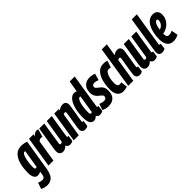

<svg xmlns="http://www.w3.org/2000/svg" viewBox="118 -1857 3195 3195"><g transform="rotate(-45 1715.0 -260.0)"><path d="M-24 190 13 80Q31 88 57 94Q83 100 99 100Q121 100 138 83Q155 66 161 19L167 -28Q149 -17 131 -12Q113 -7 99 -7Q52 -7 30.5 -48Q9 -89 9 -154Q9 -272 34.5 -362Q60 -452 112.5 -503Q165 -554 245 -554Q279 -554 313 -547.5Q347 -541 367 -532L278 18Q261 124 216 172Q171 220 95 220Q72 220 40 212.5Q8 205 -24 190ZM233 -442Q223 -446 217 -446Q198 -446 183 -420.5Q168 -395 157 -353.5Q146 -312 140 -262Q134 -212 134 -161Q134 -117 159 -117Q172 -117 182 -125Z M530 -544 524 -503Q546 -529 566 -541.5Q586 -554 605 -554Q615 -554 624.5 -552.5Q634 -551 644 -546L604 -408Q596 -411 586.5 -412.5Q577 -414 571 -414Q557 -414 544.5 -408.5Q532 -403 517 -390L454 0H337L423 -544Z M675 10Q635 10 614 -14Q593 -38 593 -74Q593 -102 601.5 -157Q610 -212 625.5 -305.5Q641 -399 664 -544H782Q765 -434 753 -359Q741 -284 733 -231.5Q725 -179 718 -136Q717 -124 722.5 -116.5Q728 -109 739 -109Q755 -109 773 -123L841 -544H958Q939 -425 926.5 -349Q914 -273 907.5 -229Q901 -185 897.5 -164.5Q894 -144 893.5 -137.5Q893 -131 893 -129Q893 -112 906 -112Q914 -112 922 -115L908 -11Q896 -1 877 4.5Q858 10 842 10Q815 10 796.5 -3.5Q778 -17 771 -38Q746 -13 724 -1.5Q702 10 675 10Z M1017 -544H1124L1120 -514Q1147 -537 1173 -545.5Q1199 -554 1223 -554Q1261 -554 1280 -531.5Q1299 -509 1299 -470Q1299 -463 1295 -436.5Q1291 -410 1285 -372.5Q1279 -335 1272 -294Q1265 -253 1259 -216Q1253 -179 1249 -155Q1245 -131 1245 -127Q1245 -113 1261 -113Q1263 -113 1266.5 -113.5Q1270 -114 1275 -115L1260 -10Q1248 0 1230.5 5Q1213 10 1196 10Q1160 10 1140 -12Q1120 -34 1120 -62Q1120 -76 1125.5 -113Q1131 -150 1138.5 -197Q1146 -244 1154 -290Q1162 -336 1167 -369Q1172 -402 1172 -410Q1172 -420 1167.5 -426.5Q1163 -433 1151 -433Q1134 -433 1118 -420L1050 0H931Z M1545 10Q1520 10 1504.5 0.5Q1489 -9 1478 -29Q1464 -14 1445 -2Q1426 10 1402 10Q1306 10 1306 -159Q1306 -275 1331 -364.5Q1356 -454 1398 -504Q1440 -554 1492 -554Q1519 -554 1543 -540L1576 -740H1694Q1686 -691 1676 -628Q1666 -565 1655.5 -497.5Q1645 -430 1634.5 -365.5Q1624 -301 1616 -248Q1608 -195 1603 -162.5Q1598 -130 1598 -126Q1598 -112 1611 -112Q1618 -112 1627 -115L1613 -10Q1601 0 1582 5Q1563 10 1545 10ZM1454 -112Q1467 -112 1477 -121L1527 -437Q1518 -440 1511 -440Q1493 -440 1477.5 -415.5Q1462 -391 1451 -350Q1440 -309 1434.5 -259Q1429 -209 1429 -158Q1429 -138 1435 -125Q1441 -112 1454 -112Z M1625 -19 1662 -128Q1681 -118 1707 -112Q1733 -106 1755 -106Q1783 -106 1797 -121.5Q1811 -137 1811 -157Q1811 -176 1798 -189.5Q1785 -203 1765.5 -217Q1746 -231 1726.5 -250.5Q1707 -270 1694 -299Q1681 -328 1681 -373Q1681 -421 1699.5 -462Q1718 -503 1756.5 -528.5Q1795 -554 1856 -554Q1890 -554 1919.5 -547.5Q1949 -541 1966 -531L1933 -416Q1913 -424 1890.5 -429.5Q1868 -435 1849 -435Q1823 -435 1809.5 -422.5Q1796 -410 1796 -389Q1796 -370 1809 -356.5Q1822 -343 1841.5 -329.5Q1861 -316 1880.5 -297.5Q1900 -279 1913 -250.5Q1926 -222 1926 -178Q1926 -86 1879 -38Q1832 10 1753 10Q1710 10 1680 2.5Q1650 -5 1625 -19Z M2094 10Q2027 10 1990.5 -36.5Q1954 -83 1954 -165Q1954 -276 1979 -364Q2004 -452 2054 -503Q2104 -554 2180 -554Q2231 -554 2266 -540L2224 -419Q2202 -427 2178 -427Q2148 -427 2126 -394Q2104 -361 2091.5 -309Q2079 -257 2079 -200Q2079 -163 2090.5 -140Q2102 -117 2129 -117Q2152 -117 2174 -121L2188 -7Q2170 0 2144 5Q2118 10 2094 10Z M2529 -127Q2529 -113 2544 -113Q2547 -113 2550.5 -113.5Q2554 -114 2558 -115L2544 -10Q2514 10 2480 10Q2444 10 2423.5 -12Q2403 -34 2403 -65Q2403 -75 2406.5 -102.5Q2410 -130 2416 -167.5Q2422 -205 2428.5 -245Q2435 -285 2441 -321Q2447 -357 2451 -381Q2455 -405 2455 -410Q2455 -420 2450.5 -426.5Q2446 -433 2433 -433Q2416 -433 2400 -420L2333 0H2214L2331 -740H2451L2415 -519Q2439 -538 2460.5 -546Q2482 -554 2506 -554Q2544 -554 2563 -531.5Q2582 -509 2582 -470Q2582 -463 2578 -436.5Q2574 -410 2568 -372.5Q2562 -335 2555 -294Q2548 -253 2542 -216Q2536 -179 2532.5 -155Q2529 -131 2529 -127Z M2664 10Q2624 10 2603 -14Q2582 -38 2582 -74Q2582 -102 2590.5 -157Q2599 -212 2614.5 -305.5Q2630 -399 2653 -544H2771Q2754 -434 2742 -359Q2730 -284 2722 -231.5Q2714 -179 2707 -136Q2706 -124 2711.5 -116.5Q2717 -109 2728 -109Q2744 -109 2762 -123L2830 -544H2947Q2928 -425 2915.5 -349Q2903 -273 2896.5 -229Q2890 -185 2886.5 -164.5Q2883 -144 2882.5 -137.5Q2882 -131 2882 -129Q2882 -112 2895 -112Q2903 -112 2911 -115L2897 -11Q2885 -1 2866 4.5Q2847 10 2831 10Q2804 10 2785.5 -3.5Q2767 -17 2760 -38Q2735 -13 2713 -1.5Q2691 10 2664 10Z M3037 -740H3157L3064 -158Q3063 -148 3062 -141Q3061 -134 3061 -129Q3061 -112 3075 -112Q3083 -112 3092 -115L3078 -10Q3065 -1 3045.5 4.5Q3026 10 3009 10Q2970 10 2951.5 -11Q2933 -32 2933 -68Q2933 -82 2936 -100Z M3394 -21Q3367 -5 3334.5 2.5Q3302 10 3274 10Q3201 10 3163 -40.5Q3125 -91 3125 -184Q3125 -258 3139 -324.5Q3153 -391 3180 -442.5Q3207 -494 3247 -523.5Q3287 -553 3341 -553Q3399 -553 3426.5 -521Q3454 -489 3454 -439Q3454 -363 3410 -304Q3366 -245 3298 -218Q3269 -207 3239 -202Q3240 -150 3253.5 -132.5Q3267 -115 3290 -115Q3309 -115 3329.5 -120Q3350 -125 3374 -136ZM3324 -441Q3298 -442 3276 -401Q3254 -360 3245 -288Q3263 -293 3275 -300Q3307 -317 3325.5 -347.5Q3344 -378 3344 -412Q3344 -428 3338.5 -434.5Q3333 -441 3324 -441Z"/></g></svg>

Font: Georama ExtraCondensed
Style: Bold Italic
Weight: 700
Width: 2
Italic angle: -9°
Designer: Jean-Baptiste Levee
Foundry: Production Type
Version: Version 1.000